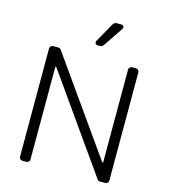

<svg xmlns="http://www.w3.org/2000/svg" viewBox="-136 -1070 1033 1177"><g transform="rotate(15 380.0 -482.0)"><path d="M96.6 -21V-707Q96.6 -715.6 102.6 -721.6Q108.7 -727.6 117.5 -727.6H150.2Q155.2 -727.6 159.8 -725.3Q164.4 -723 167.3 -718.8L592.3 -117.5H598V-707Q598 -715.6 604 -721.6Q610.1 -727.6 618.6 -727.6H642.4Q651.3 -727.6 657.3 -721.6Q663.4 -715.6 663.4 -707V-21Q663.4 -12.1 657.3 -6Q651.3 0 642.4 0H609.4Q604.4 0 599.8 -2.3Q595.2 -4.6 592.3 -8.9L168.7 -609.4H163V-21Q163 -12.1 157 -6Q150.9 0 142.4 0H117.5Q108.7 0 102.6 -6Q96.6 -12.1 96.6 -21ZM364.3 -826 434.7 -951Q438.2 -957 444.2 -960.6Q450.3 -964.1 457.4 -964.1H487.9Q494.7 -964.1 499.1 -959.5Q503.6 -954.9 503.6 -948.5Q503.6 -944.6 500.7 -940L415.8 -814.3Q411.9 -808.9 406.4 -805.9Q400.9 -802.9 394.5 -802.9H377.8Q371.4 -802.9 367 -807.5Q362.6 -812.1 362.6 -818.5Q362.6 -822.8 364.3 -826Z"/></g></svg>

Font: DeltaSans Light
Style: Regular
Weight: 300
Designer: Rasmus Andersson
Foundry: rsms
Version: Version 3.012